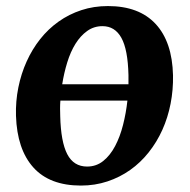

<svg xmlns="http://www.w3.org/2000/svg" viewBox="-20 -588 613 621"><path d="M31.7 -213.4Q30.3 -260.3 39.3 -304.9Q48.3 -349.6 66.2 -389.2Q84 -428.7 110.1 -461.7Q136.2 -494.6 169.7 -518.3Q203.1 -542 243.2 -555.2Q283.2 -568.4 329.1 -568.4Q429.7 -568.4 483.4 -510.5Q537.1 -452.6 539.6 -344.2Q540.5 -297.4 531.7 -252.4Q522.9 -207.5 505.1 -168Q487.3 -128.4 460.9 -95.2Q434.6 -62 401.1 -38.3Q367.7 -14.6 327.4 -1.2Q287.1 12.2 241.7 12.2Q140.6 12.2 87.9 -46.4Q35.2 -105 31.7 -213.4ZM395.5 -315.4V-345.2Q393.6 -427.7 372.6 -465.6Q351.6 -503.4 311.5 -503.4Q283.7 -503.4 262 -487.8Q240.2 -472.2 224.1 -446.3Q208 -420.4 197.5 -386.2Q187 -352.1 181.2 -315.4ZM261.7 -49.3Q291.5 -49.3 314 -67.4Q336.4 -85.4 352.3 -115.5Q368.2 -145.5 377.9 -183.8Q387.7 -222.2 392.1 -262.7H175.3Q174.3 -250 174.3 -237.3Q174.3 -224.6 174.8 -212.4Q176.8 -129.4 197.5 -89.4Q218.3 -49.3 261.7 -49.3Z"/></svg>

Font: Merriweather Bold
Style: Italic
Weight: 700
Italic angle: -7°
Designer: Eben Sorkin ( eben@eyebytes.com )
Foundry: Eben Sorkin ( eben@eyebytes.com )
Version: Version 1.5; ttfautohint (v0.97) -l 13 -r 13 -G 200 -x 24 -f